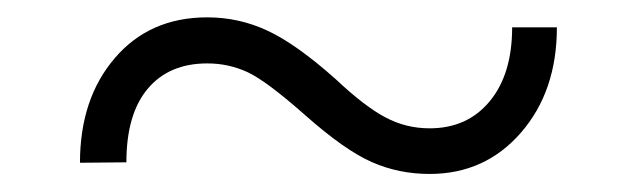

<svg xmlns="http://www.w3.org/2000/svg" viewBox="-20 -404 725 218"><path d="M612.3 -373Q612.3 -300.3 571.5 -253.4Q530.8 -206.5 467.8 -206.5Q432.6 -206.5 402.1 -220Q371.6 -233.4 327.1 -272.7Q282.7 -312 261.2 -322Q239.7 -332 215.3 -332Q171.9 -332 147.7 -303.2Q123.5 -274.4 123.5 -219.7L70.8 -219.2Q70.8 -292 110.4 -338.1Q149.9 -384.3 215.3 -384.3Q251.5 -384.3 283.9 -369.1Q316.4 -354 361.3 -314Q394 -283.2 417.5 -270.8Q440.9 -258.3 467.8 -258.3Q510.7 -258.3 536.1 -289.1Q561.5 -319.8 561.5 -373Z"/></svg>

Font: Vazir Thin
Style: Thin
Weight: 100
Designer: Saber Rastikerdar
Foundry: Saber Rastikerdar
Version: Version 30.0.0